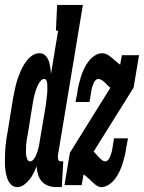

<svg xmlns="http://www.w3.org/2000/svg" viewBox="-46 -755 587 783"><path d="M24 8Q8 8 -2.5 -4Q-13 -16 -17.5 -30.5Q-22 -45 -24 -61Q-26 -77 -26 -93Q-26 -109 -25.5 -125.5Q-25 -142 -23.5 -158.5Q-22 -175 -19.5 -191Q-17 -207 -14 -223L7 -353Q10 -367 12.5 -380.5Q15 -394 18.5 -408Q22 -422 26.5 -435Q31 -448 36.5 -461Q42 -474 49 -486.5Q56 -499 66 -511Q76 -523 88.5 -530.5Q101 -538 115 -538Q129 -538 138.5 -529Q148 -520 152.5 -507Q157 -494 159 -480.5Q161 -467 162 -454L191 -630H182L187 -735H292L190 -120Q189 -112 191.5 -104.5Q194 -97 202 -97H212L206 8H184Q167 8 151 2.5Q135 -3 124.5 -15Q114 -27 109 -43.5Q104 -60 103 -77Q98 -63 91 -49Q84 -35 74.5 -23Q65 -11 52 -1.5Q39 8 24 8ZM77 -97Q84 -97 90 -104Q96 -111 99.5 -118.5Q103 -126 105.5 -133.5Q108 -141 110 -148.5Q112 -156 113.5 -163.5Q115 -171 116 -179L138 -309Q139 -316 140 -322.5Q141 -329 142 -335.5Q143 -342 143.5 -348.5Q144 -355 145 -362Q146 -369 146.5 -375.5Q147 -382 147 -388.5Q147 -395 147 -401.5Q147 -408 146.5 -414.5Q146 -421 143 -427Q140 -433 134 -433Q127 -433 121.5 -427Q116 -421 112.5 -415Q109 -409 106 -402.5Q103 -396 101 -389.5Q99 -383 97 -376.5Q95 -370 93.5 -363.5Q92 -357 90.5 -350Q89 -343 88 -336L67 -206Q65 -199 64 -191.5Q63 -184 62 -176.5Q61 -169 60.5 -161.5Q60 -154 60 -146.5Q60 -139 60 -132Q60 -125 61.5 -118Q63 -111 66 -104Q69 -97 77 -97ZM367 8Q359 8 352 4Q345 0 339.5 -4.5Q334 -9 328.5 -14.5Q323 -20 317.5 -25Q312 -30 306.5 -35Q301 -40 295 -44L287 0H217L239 -132L404 -397Q398 -402 392.5 -407.5Q387 -413 381.5 -418.5Q376 -424 369 -428.5Q362 -433 354 -433Q349 -433 344.5 -428.5Q340 -424 337.5 -419Q335 -414 333 -408.5Q331 -403 329.5 -398Q328 -393 327 -387.5Q326 -382 325 -376L319 -339H262L269 -376Q271 -393 275 -409.5Q279 -426 284 -442Q289 -458 296.5 -474Q304 -490 314.5 -504Q325 -518 340 -528Q355 -538 371 -538Q379 -538 386 -535Q393 -532 399 -528Q405 -524 410.5 -519Q416 -514 421.5 -509.5Q427 -505 432.5 -500Q438 -495 444 -491Q444 -491 444 -491Q444 -491 444 -491L451 -530H521L499 -398L336 -137Q342 -131 347 -125Q352 -119 357.5 -113.5Q363 -108 369.5 -102.5Q376 -97 384 -97Q389 -97 393.5 -101.5Q398 -106 400.5 -111Q403 -116 405 -121.5Q407 -127 408.5 -132Q410 -137 411 -142.5Q412 -148 413 -154L419 -191H476L469 -154Q467 -137 463 -120.5Q459 -104 454 -88Q449 -72 441.5 -56Q434 -40 423.5 -26Q413 -12 398 -2Q383 8 367 8Z"/></svg>

Font: Iosevka Slab Extrabold
Style: Italic
Weight: 800
Italic angle: -9°
Monospace: yes
Designer: Belleve Invis
Foundry: Belleve Invis
Version: Version 11.1.0; ttfautohint (v1.8.3)